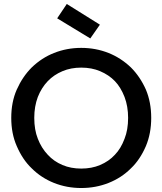

<svg xmlns="http://www.w3.org/2000/svg" viewBox="-20 -947 824 974"><path d="M720.2 -206.1Q690.4 -136.7 644 -92.8Q596.2 -44.9 530.8 -19Q465.8 6.8 392.1 6.8Q318.8 6.8 253.9 -19Q189 -44.9 141.1 -92.8Q94.7 -136.7 64.9 -206.1Q37.1 -269 37.1 -349.1Q37.1 -429.2 64.9 -492.2Q94.2 -558.1 141.1 -605Q191.9 -653.8 253.9 -678.2Q318.8 -704.1 392.1 -704.1Q465.8 -704.1 530.8 -678.2Q593.3 -653.3 644 -605Q690.9 -558.1 720.2 -492.2Q747.1 -428.2 747.1 -349.1Q747.1 -270 720.2 -206.1ZM153.8 -349.1Q153.8 -288.6 171.9 -243.2Q189.9 -196.3 222.2 -162.1Q252.9 -128.4 296.9 -109.9Q339.4 -91.8 392.1 -91.8Q445.3 -91.8 487.8 -109.9Q532.7 -128.9 563 -162.1Q593.3 -193.4 611.8 -243.2Q629.9 -288.6 629.9 -349.1Q629.9 -407.2 611.8 -455.1Q592.3 -504.9 563 -535.2Q532.7 -566.9 487.8 -585.9Q445.3 -604 392.1 -604Q339.4 -604 296.9 -585.9Q252.9 -567.4 222.2 -535.2Q190.4 -502 171.9 -455.1Q153.8 -407.2 153.8 -349.1ZM270 -854 318.8 -926.8 486.8 -821.8 438 -752Z"/></svg>

Font: PoppinsZ Medium
Style: Regular
Weight: 500
Designer: Ninad Kale (Devanagari), Jonny Pinhorn (Latin)
Foundry: Indian Type Foundry
Version: Version 3.002;FEAKit 1.0